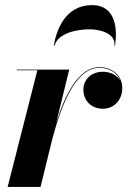

<svg xmlns="http://www.w3.org/2000/svg" viewBox="-20 -733 511 753"><path d="M428.5 -554H431C441 -615 436 -713 341 -713C236 -713 201 -615 191 -554H194C207 -603 280.5 -618 331 -618C381.5 -618 435 -597 428.5 -554ZM126.5 -457.5 10 0H139L184.5 -185.5C216 -304 271.5 -467 369.5 -467C410.5 -467 441 -446.5 452 -415C440.5 -438 413.5 -451.5 383.5 -451.5C339.5 -451.5 307 -422.5 307 -381C307 -338 339 -306.5 383 -306.5C428.5 -306.5 459.5 -342 459.5 -387.5C459.5 -435.5 422.5 -469.5 369.5 -469.5C286.5 -469.5 233.5 -357 200 -250L251.5 -460H45.5V-457.5Z"/></svg>

Font: Bodoni* 72pt
Style: Bold Italic
Weight: 700
Italic angle: -13°
Version: Version 2.3